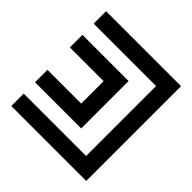

<svg xmlns="http://www.w3.org/2000/svg" viewBox="-195 -924 1088 1088"><g transform="rotate(45 349.5 -380.0)"><path d="M650.4 -759.8Q650.4 -570.3 650.4 0Q500 0 49.8 0Q49.8 -25.4 49.8 -99.6Q174.8 -99.6 549.8 -99.6Q549.8 -240.2 549.8 -660.2Q424.8 -660.2 49.8 -660.2Q49.8 -684.6 49.8 -759.8Q200.2 -759.8 650.4 -759.8ZM49.8 -570.3Q172.9 -570.3 419.9 -570.3Q419.9 -443.4 419.9 -190.4Q296.9 -190.4 49.8 -190.4Q49.8 -223.6 49.8 -290Q139.6 -290 320.3 -290Q320.3 -349.6 320.3 -469.7Q230.5 -469.7 49.8 -469.7Q49.8 -502.9 49.8 -570.3Z"/></g></svg>

Font: Alibu-Mazigh Belqasem 1
Style: Bold
Weight: 400
Designer: Mazigh Mubarik Belqasem
Version: Version 1.0